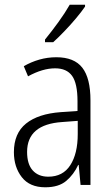

<svg xmlns="http://www.w3.org/2000/svg" viewBox="-20 -785 475 815"><path d="M219 -542Q295 -542 329.5 -497.5Q364 -453 364 -359V0H322L314 -85H312Q293 -44 261 -17Q229 10 172 10Q106 10 72.5 -33Q39 -76 39 -139Q39 -219 90.5 -260.5Q142 -302 238 -309L309 -314V-355Q309 -431 286 -463Q263 -495 214 -495Q161 -495 99 -461L81 -504Q112 -522 147 -532Q182 -542 219 -542ZM244 -267Q95 -257 95 -140Q95 -88 119 -61.5Q143 -35 185 -35Q247 -35 278.5 -84Q310 -133 310 -216V-272ZM341 -757Q326 -735 302.5 -707Q279 -679 253 -652Q227 -625 206 -606H171V-617Q201 -654 228.5 -692Q256 -730 276 -765H341Z"/></svg>

Font: Noto Sans Sinhala UI Condensed Light
Style: Regular
Weight: 300
Width: 3
Designer: Jelle Bosma - Monotype Design Team
Foundry: Monotype Imaging Inc.
Version: Version 2.006; ttfautohint (v1.8.4.7-5d5b)